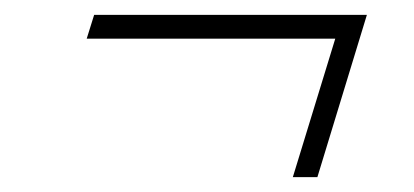

<svg xmlns="http://www.w3.org/2000/svg" viewBox="-20 -353 556 258"><path d="M106.5 -333H473L406.5 -115H373.5L430.5 -301H96.5Z"/></svg>

Font: Newsreader 16pt 16pt Light
Style: Italic
Weight: 300
Italic angle: -17°
Version: Version 1.003